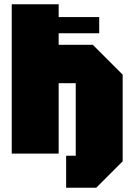

<svg xmlns="http://www.w3.org/2000/svg" viewBox="-20 -720 630 900"><path d="M35 0V-700H255V-640H445V-564H255V-510H415L555 -370V36L431 160H290V10H335V-330H255V0Z"/></svg>

Font: Tektur SemiCondensed Black
Style: Regular
Weight: 900
Width: 4
Designer: Adam Jagosz
Foundry: Adam Jagosz
Version: Version 1.005;gftools[0.9.30]